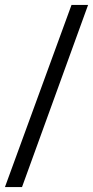

<svg xmlns="http://www.w3.org/2000/svg" viewBox="-25 -747 376 776"><path d="M64 9H-5L264 -727H331Z"/></svg>

Font: Rosario
Style: Regular
Weight: 400
Designer: Hector Gatti
Foundry: Omnibus-Type
Version: Version 1.004